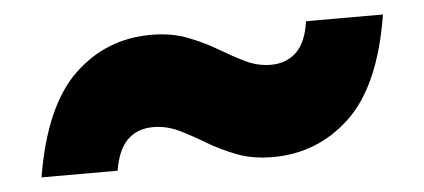

<svg xmlns="http://www.w3.org/2000/svg" viewBox="-30 -474 696 315"><g transform="rotate(-5 318.0 -316.5)"><path d="M27.5 -207.9Q46.8 -323.4 99.6 -374.3Q152.4 -425.2 226.7 -425.2Q259.9 -425.2 286.1 -415.2Q312.3 -405.2 334.2 -392.2Q356.1 -379.1 376.5 -369.1Q396.8 -359.1 418.8 -359.1Q444.4 -359.1 461 -375.1Q477.5 -391.1 482.1 -425.3H608.9Q590.2 -309.8 536.6 -258.9Q483 -208 408.8 -208Q375.6 -208 349.6 -218Q323.7 -228 302 -241Q280.3 -254.1 259.7 -264.1Q239.1 -274.1 217.1 -274.1Q191.1 -274.1 174.7 -258.1Q158.4 -242.1 152.9 -207.9Z"/></g></svg>

Font: Poppins Variable
Style: Regular
Weight: 100
Designer: Jonny Pinhorn
Foundry: Indian Type Foundry
Version: Version 6.000